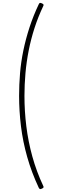

<svg xmlns="http://www.w3.org/2000/svg" viewBox="-20 -1228 408 1327"><path d="M278 -1184Q243 -1110 218.5 -1034Q194 -958 178.5 -879.5Q163 -801 156 -722Q149 -643 149 -565Q149 -460 162 -355Q175 -250 203.5 -146.5Q232 -43 278 55Q283 64 280.5 68Q278 72 269 76Q260 80 256 78.5Q252 77 248 70Q198 -37 168 -143Q138 -249 125 -355Q112 -461 112 -565Q112 -643 118.5 -721.5Q125 -800 141.5 -879.5Q158 -959 184 -1039Q210 -1119 248 -1199Q252 -1207 256 -1208Q260 -1209 269 -1205Q278 -1201 280.5 -1197Q283 -1193 278 -1184Z"/></svg>

Font: Playwrite BR Thin
Style: Regular
Weight: 250
Version: Version 1.003